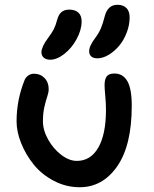

<svg xmlns="http://www.w3.org/2000/svg" viewBox="-20 -787 639 797"><path d="M383.8 -544.9Q367.7 -544.9 358.9 -552.7Q350.1 -560.5 350.1 -574.2Q350.1 -596.7 375 -628.9Q390.6 -649.9 398.9 -669.7Q407.2 -689.5 415 -720.2Q427.2 -767.1 467.8 -767.1Q491.2 -767.1 504.6 -753.9Q518.1 -740.7 518.1 -714.8Q518.1 -683.1 505.9 -651.4Q493.7 -619.6 474.4 -596.7Q455.1 -573.7 430.9 -559.3Q406.7 -544.9 383.8 -544.9ZM188 -539.1Q171.4 -539.1 161.6 -547.6Q151.9 -556.2 151.9 -570.8Q153.3 -594.2 179.2 -628.9Q195.3 -650.4 203.1 -665.5Q210.9 -680.7 216.8 -703.1Q223.1 -727.1 235.4 -737.1Q247.6 -747.1 267.1 -747.1Q292 -747.1 305.7 -734.4Q319.3 -721.7 318.8 -696.8Q318.4 -662.1 298.1 -624.8Q277.8 -587.4 247.1 -563.2Q216.3 -539.1 188 -539.1ZM311 -9.8Q253.9 -9.8 203.4 -36.4Q152.8 -63 119.9 -104Q86.9 -145 67.9 -192.4Q48.8 -239.7 48.8 -283.2Q48.8 -371.1 81.1 -452.1Q85.4 -464.8 96.4 -472.9Q107.4 -481 121.1 -481Q147.5 -481 164.8 -463.1Q182.1 -445.3 182.1 -417Q182.1 -403.3 176 -385.7Q169.9 -368.2 164.1 -342.5Q158.2 -316.9 158.2 -283.2Q158.2 -246.6 179.7 -208Q201.2 -169.4 234.1 -144.3Q267.1 -119.1 298.8 -119.1Q356.4 -119.1 388.2 -174.6Q419.9 -230 419.9 -331.1Q419.9 -357.9 417 -388.4Q414.1 -418.9 414.1 -434.1Q414.1 -458 423.1 -470Q432.1 -481.9 455.1 -481.9Q490.2 -481.9 508.5 -450.4Q526.9 -418.9 526.9 -348.1Q526.9 -183.6 466.6 -96.7Q406.2 -9.8 311 -9.8Z"/></svg>

Font: Shantell Sans Irregular
Style: Regular
Weight: 500
Designer: Stephen Nixon, Anya Danilova, Shantell Martin
Foundry: Arrow Type
Version: Version 1.006;[9816181b4]